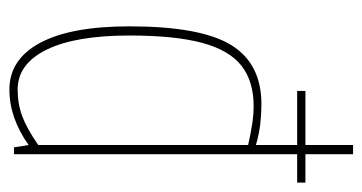

<svg xmlns="http://www.w3.org/2000/svg" viewBox="-206 -574 790 419"><g transform="rotate(90 189.5 -365.0)"><path d="M302 0 297 -32Q238 10 176 10Q110 10 74 -57Q38 -124 38 -252Q38 -407 78.5 -473.5Q119 -540 208 -540Q229 -540 251 -537.5Q273 -535 297 -528V-618H179V-636H297V-740H317V-636H379V-618H317V0ZM297 -53V-511Q270 -517 250 -520Q230 -523 212 -523Q158 -523 124 -496.5Q90 -470 74 -410.5Q58 -351 58 -252Q58 -134 89 -71Q120 -8 176 -8Q207 -8 234 -18Q261 -28 297 -53Z"/></g></svg>

Font: Georama SemiCondensed Thin
Style: Regular
Weight: 100
Width: 4
Designer: Jean-Baptiste Levee
Foundry: Production Type
Version: Version 1.000